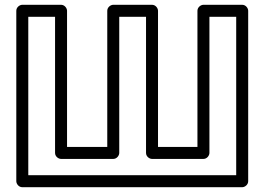

<svg xmlns="http://www.w3.org/2000/svg" viewBox="-20 -756 1107 801"><path d="M209.7 -686V-118C209.7 -102.9 224 -93 234.7 -93H452.5C467.6 -93 477.5 -107.3 477.5 -118V-686H589.2V-118C589.2 -102.9 603.5 -93 614.2 -93H828.7C843.8 -93 853.7 -107.3 853.7 -118V-686H965.4V-25H98V-686ZM259.7 -711C259.7 -721.7 249.8 -736 234.7 -736H73C62.3 -736 48 -726.1 48 -711V0C48 10.7 57.9 25 73 25H990.4C1001.1 25 1015.4 15.1 1015.4 0V-711C1015.4 -721.7 1005.5 -736 990.4 -736H828.7C818 -736 803.7 -726.1 803.7 -711V-143H639.2V-711C639.2 -721.7 629.3 -736 614.2 -736H452.5C441.8 -736 427.5 -726.1 427.5 -711V-143H259.7Z"/></svg>

Font: Asimov
Style: WidOu
Weight: 500
Designer: Google
Version: Version 2.000980; 2014